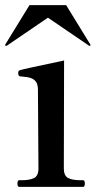

<svg xmlns="http://www.w3.org/2000/svg" viewBox="-34 -729 387 749"><path d="M41 0Q34 0 34 -13Q34 -26 41 -26H53Q82 -26 99 -34.5Q116 -43 116 -72L114 -378Q114 -400 106 -410.5Q98 -421 85 -425Q72 -429 46 -431Q37 -431 37 -444Q37 -453 43 -455Q54 -459 216 -493L215 -72Q215 -43 232 -34.5Q249 -26 279 -26H290Q297 -26 297 -13Q297 0 290 0ZM-14 -553 -13 -556 81 -709H224L318 -556L319 -553Q319 -550 316 -550Q314 -550 313 -551L153 -660L-7 -551L-10 -550Q-14 -550 -14 -553Z"/></svg>

Font: Shippori Mincho SemiBold
Style: Regular
Weight: 600
Designer: FONTDASU
Foundry: FONTDASU / Google Inc. / but / Adobe
Version: Version 3.110; ttfautohint (v1.8.3)